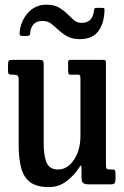

<svg xmlns="http://www.w3.org/2000/svg" viewBox="-20 -770 516 802"><path d="M58 -164V-435.5Q58 -450 53.5 -454Q49 -458 37.5 -458H29Q19 -458 16.2 -461.5Q13.5 -465 13.5 -475.5V-497Q13.5 -513 16.5 -516.5Q19.5 -520 35 -520H145.5Q156.5 -520 159.5 -515.8Q162.5 -511.5 162.5 -503V-170.5Q162.5 -117 175.2 -89.5Q188 -62 222.5 -62Q261.5 -62 288.8 -102.2Q316 -142.5 316 -202.5V-440.5Q316 -458 309.5 -458H276.5Q268.5 -458 266.5 -461.5Q264.5 -465 264.5 -478.5V-507Q264.5 -516 266.5 -518Q268.5 -520 277 -520H406.5Q418.5 -520 420.5 -517.8Q422.5 -515.5 422.5 -502.5V-81.5Q422.5 -68.5 425.8 -65.2Q429 -62 439 -62H448.5Q459 -62 460.8 -57.5Q462.5 -53 462.5 -39.5V-23Q462.5 -9 458.5 -4.5Q454.5 0 442 0H350Q335.5 0 328 -5Q320.5 -10 320.5 -28.5V-53Q320.5 -76.5 319 -78.8Q317.5 -81 307.5 -65.5Q290.5 -38.5 258.2 -13.5Q226 11.5 184 11.5Q132 11.5 104.8 -10Q77.5 -31.5 67.8 -71Q58 -110.5 58 -164ZM313.5 -606.5Q282 -606.5 261 -618.2Q240 -630 223.5 -645.5Q210.5 -657.5 195 -670Q179.5 -682.5 158 -682.5Q132 -682.5 119.5 -668Q107 -653.5 105.5 -627Q104 -620 95 -620H72.5Q64 -620 62.8 -623.8Q61.5 -627.5 62 -635Q66.5 -682.5 97 -716.5Q127.5 -750.5 174 -750.5Q205.5 -750.5 225.8 -738.8Q246 -727 261.5 -711.5Q273.5 -699.5 287.5 -687Q301.5 -674.5 321 -674.5Q367.5 -674.5 372.5 -726Q373.5 -732 375 -734.5Q376.5 -737 384 -737H407Q414 -737 415.5 -734.5Q417 -732 416.5 -726Q414.5 -670.5 389.8 -638.5Q365 -606.5 313.5 -606.5Z"/></svg>

Font: Besley* Condensed Medium
Style: Regular
Weight: 500
Width: 3
Designer: Owen Earl
Foundry: indestructible type*
Version: Version 3.000; ttfautohint (v1.8.3)